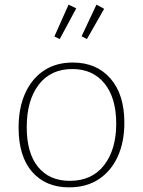

<svg xmlns="http://www.w3.org/2000/svg" viewBox="-20 -799 614 826"><path d="M293 -530Q395 -530 455 -461.5Q515 -393 515 -271Q515 -188 486.5 -125.5Q458 -63 405 -28Q352 7 277 7Q177 7 118.5 -59.5Q60 -126 60 -250Q60 -335 88.5 -398Q117 -461 169 -495.5Q221 -530 293 -530ZM291 -502Q198 -502 146.5 -434.5Q95 -367 95 -252Q95 -140 144 -80.5Q193 -21 280 -21Q376 -21 428 -88.5Q480 -156 480 -267Q480 -378 429.5 -440Q379 -502 291 -502ZM354 -631 331 -643 395 -779 428 -761ZM237 -631 214 -642 275 -779 308 -763Z"/></svg>

Font: Bitter ExtraLight
Style: Regular
Weight: 200
Designer: Sol Matas, and Bitter project Authors
Foundry: Sol Matas
Version: Version 2.001